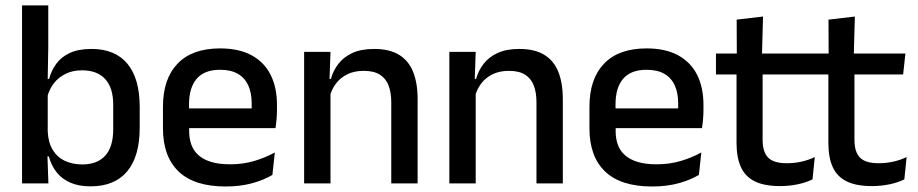

<svg xmlns="http://www.w3.org/2000/svg" viewBox="-20 -682 3414 714"><path d="M316.5 11Q273 11 241.5 -2.8Q210 -16.5 190.2 -41.8Q170.5 -67 161.5 -100.5H129L157.5 -193Q159.5 -152 176 -124.8Q192.5 -97.5 221 -84Q249.5 -70.5 286 -70.5Q342 -70.5 371.5 -103.2Q401 -136 401 -201V-292.5Q401 -355.5 371.2 -388Q341.5 -420.5 285 -420.5Q250.5 -420.5 224 -407.5Q197.5 -394.5 180.2 -372.2Q163 -350 156 -321.5L134.5 -388.5H162.5Q171 -419.5 189.2 -444.8Q207.5 -470 239.5 -485Q271.5 -500 320.5 -500Q408 -500 453.8 -445Q499.5 -390 499.5 -284.5V-207Q499.5 -100.5 453 -44.8Q406.5 11 316.5 11ZM160 0H62V-662H159.5V-506L157 -365.5L157.5 -348.5V-145.5L156 -114.5Z M819.5 11.5Q702.5 11.5 644.2 -44.2Q586 -100 586 -205V-285Q586 -388.5 640.2 -445.2Q694.5 -502 798.5 -502Q869 -502 916 -476.2Q963 -450.5 986.5 -403.5Q1010 -356.5 1010 -292V-273.5Q1010 -256.5 1008.5 -239Q1007 -221.5 1004.5 -205.5H914.5Q915.5 -231.5 915.8 -254.5Q916 -277.5 916 -296.5Q916 -337 903 -365Q890 -393 864 -407.8Q838 -422.5 798.5 -422.5Q740 -422.5 711.5 -389.2Q683 -356 683 -294.5V-248.5L683.5 -237V-193.5Q683.5 -166 691.8 -143.5Q700 -121 718.2 -104.8Q736.5 -88.5 765.5 -79.8Q794.5 -71 836 -71Q883 -71 924.2 -83Q965.5 -95 1002 -115L993 -31.5Q960 -12 916.2 -0.2Q872.5 11.5 819.5 11.5ZM984.5 -205.5H638V-279H984.5Z M1533 0H1435V-302Q1435 -337.5 1425.2 -363.5Q1415.5 -389.5 1393.2 -404Q1371 -418.5 1332.5 -418.5Q1297 -418.5 1271 -405.5Q1245 -392.5 1228.8 -370.5Q1212.5 -348.5 1205.5 -320.5L1189.5 -388.5H1210.5Q1219 -419.5 1238.5 -444.8Q1258 -470 1290.5 -485Q1323 -500 1371 -500Q1428.5 -500 1464 -478.2Q1499.5 -456.5 1516.2 -415Q1533 -373.5 1533 -313ZM1209 0H1111V-489H1209L1205 -374.5L1209 -368.5Z M2073 0H1975V-302Q1975 -337.5 1965.2 -363.5Q1955.5 -389.5 1933.2 -404Q1911 -418.5 1872.5 -418.5Q1837 -418.5 1811 -405.5Q1785 -392.5 1768.8 -370.5Q1752.5 -348.5 1745.5 -320.5L1729.5 -388.5H1750.5Q1759 -419.5 1778.5 -444.8Q1798 -470 1830.5 -485Q1863 -500 1911 -500Q1968.5 -500 2004 -478.2Q2039.5 -456.5 2056.2 -415Q2073 -373.5 2073 -313ZM1749 0H1651V-489H1749L1745 -374.5L1749 -368.5Z M2405.5 11.5Q2288.5 11.5 2230.2 -44.2Q2172 -100 2172 -205V-285Q2172 -388.5 2226.2 -445.2Q2280.5 -502 2384.5 -502Q2455 -502 2502 -476.2Q2549 -450.5 2572.5 -403.5Q2596 -356.5 2596 -292V-273.5Q2596 -256.5 2594.5 -239Q2593 -221.5 2590.5 -205.5H2500.5Q2501.5 -231.5 2501.8 -254.5Q2502 -277.5 2502 -296.5Q2502 -337 2489 -365Q2476 -393 2450 -407.8Q2424 -422.5 2384.5 -422.5Q2326 -422.5 2297.5 -389.2Q2269 -356 2269 -294.5V-248.5L2269.5 -237V-193.5Q2269.5 -166 2277.8 -143.5Q2286 -121 2304.2 -104.8Q2322.5 -88.5 2351.5 -79.8Q2380.5 -71 2422 -71Q2469 -71 2510.2 -83Q2551.5 -95 2588 -115L2579 -31.5Q2546 -12 2502.2 -0.2Q2458.5 11.5 2405.5 11.5ZM2570.5 -205.5H2224V-279H2570.5Z M2880.5 10Q2822 10 2786.5 -7.8Q2751 -25.5 2735 -61.2Q2719 -97 2719 -150.5V-449.5H2816V-162Q2816 -117 2836.5 -96Q2857 -75 2905.5 -75Q2934.5 -75 2961 -81Q2987.5 -87 3010 -98L3001.5 -15Q2977.5 -3 2946 3.5Q2914.5 10 2880.5 10ZM2997 -405H2642.5V-483H3005.5ZM2813.5 -474.5H2720L2719.5 -609L2817.5 -620.5Z M3222 10Q3163.5 10 3128 -7.8Q3092.5 -25.5 3076.5 -61.2Q3060.5 -97 3060.5 -150.5V-449.5H3157.5V-162Q3157.5 -117 3178 -96Q3198.5 -75 3247 -75Q3276 -75 3302.5 -81Q3329 -87 3351.5 -98L3343 -15Q3319 -3 3287.5 3.5Q3256 10 3222 10ZM3338.5 -405H2984V-483H3347ZM3155 -474.5H3061.5L3061 -609L3159 -620.5Z"/></svg>

Font: Anek Malayalam Medium
Style: Regular
Weight: 500
Designer: Maithili Shingre (Malayalam) & Yesha Goshar (Latin)
Foundry: Ek Type
Version: Version 1.003